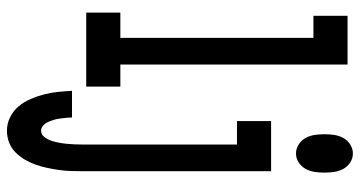

<svg xmlns="http://www.w3.org/2000/svg" viewBox="-256 -534 1013 540"><g transform="rotate(90 250.0 -263.5)"><path d="M15 0V-96H86V-639H24V-735H161V-96H223V0ZM411 -590Q398 -590 386 -597.5Q374 -605 367.5 -617Q361 -629 359 -642.5Q357 -656 357 -670Q357 -684 359 -697.5Q361 -711 367.5 -723Q374 -735 386 -742.5Q398 -750 411 -750Q425 -750 436.5 -742.5Q448 -735 454.5 -723Q461 -711 463 -697.5Q465 -684 465 -670Q465 -656 463 -642.5Q461 -629 454.5 -617Q448 -605 436.5 -597.5Q425 -590 411 -590ZM347 223Q327 223 309 214Q291 205 278.5 190Q266 175 258 156.5Q250 138 245 118.5Q240 99 238 79.5Q236 60 235 40H310Q310 49 311 57.5Q312 66 313 74.5Q314 83 316.5 91Q319 99 322.5 107Q326 115 332.5 121Q339 127 347 127Q358 127 365 117.5Q372 108 375.5 97.5Q379 87 381 76Q383 65 384 54Q385 43 385.5 32Q386 21 386 10V-424H320V-520H461V10Q461 27 460.5 43.5Q460 60 457.5 77Q455 94 451.5 110.5Q448 127 442.5 142.5Q437 158 428.5 172.5Q420 187 408 199Q396 211 380 217Q364 223 347 223Z"/></g></svg>

Font: Iosevka Curly
Style: Bold
Weight: 700
Monospace: yes
Designer: Belleve Invis
Foundry: Belleve Invis
Version: Version 22.1.2; ttfautohint (v1.8.4)